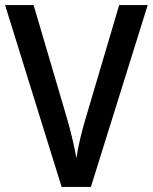

<svg xmlns="http://www.w3.org/2000/svg" viewBox="-20 -734 600 754"><path d="M560 -714 337 0H222L0 -714H112L244 -266Q255 -228 264.5 -187.5Q274 -147 280 -113Q285 -147 294.5 -187.5Q304 -228 316 -268L448 -714Z"/></svg>

Font: Noto Sans Lao UI SemCond Med
Style: Regular
Weight: 500
Width: 4
Designer: Monotype Design Team
Foundry: Monotype Imaging Inc.
Version: Version 2.000; ttfautohint (v1.8.4.7-5d5b)